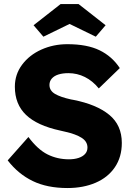

<svg xmlns="http://www.w3.org/2000/svg" viewBox="-20 -939 674 969"><path d="M18.8 -129.6 123.4 -247.6Q170.2 -184.6 219.7 -159.8Q269.2 -135 328 -135Q355.2 -135 376.3 -141.9Q397.4 -148.8 409.4 -162Q421.4 -175.2 421.4 -194.4Q421.4 -224.8 392 -243.5Q362.6 -262.2 309.8 -274L284 -280Q167.6 -305.2 111.3 -359.1Q55 -413 55 -501.4Q55 -563.4 91.5 -612.4Q128 -661.4 188.7 -688.7Q249.4 -716 320 -716Q419 -716 482.2 -685.4Q545.4 -654.8 584.6 -595.4L478.6 -492.8Q447.4 -531 408.3 -550.4Q369.2 -569.8 325.4 -569.8Q295.8 -569.8 274.4 -562.9Q253 -556 241.3 -542.4Q229.6 -528.8 229.6 -510.4Q229.6 -481.8 257.1 -465.4Q284.6 -449 338 -437.2L350.2 -435Q467.2 -412 531 -359.8Q594.8 -307.6 594.8 -217.6Q594.8 -146.8 559.9 -95.2Q525 -43.6 462.7 -16.8Q400.4 10 320.6 10Q217.8 10 144.8 -25.5Q71.8 -61 18.8 -129.6ZM149.4 -811.6 286 -918.6H376.4L513 -811.6L463.4 -753.8L316.4 -825.4H346L199 -753.8Z"/></svg>

Font: Easer Grotesk Variable
Style: Regular
Weight: 400
Designer: Boardeaser, Bonnie Shaver-Troup, Thomas Jockin
Foundry: Lexend
Version: Version 1.001;Glyphs 3.1.2 (3151)